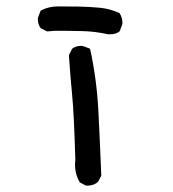

<svg xmlns="http://www.w3.org/2000/svg" viewBox="-20 -583 540 599"><path d="M254 -4H248L229 -14Q214 -39 214 -71L215 -85Q211 -226 205 -287.5Q199 -349 195 -411L205 -431Q217 -440 234 -440Q239 -440 261 -431Q282 -335 287 -235.5Q292 -136 296 -35L286 -16Q273 -4 254 -4ZM324 -476H317Q278 -485 236.5 -486Q195 -487 152 -487L127 -485L107 -495Q98 -507 98 -524Q98 -529 107 -550Q131 -563 162 -563Q193 -563 225 -562.5Q257 -562 290 -559Q323 -556 353 -542Q362 -528 362 -511Q362 -506 353 -485Q341 -476 324 -476Z"/></svg>

Font: Xiaolai SC
Style: Regular
Weight: 400
Designer: Nozomi Seto 瀬戸のぞみ
Version: Version 3.11;December 4, 2020;FontCreator 13.0.0.2613 64-bit